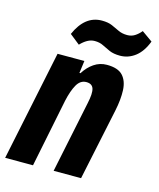

<svg xmlns="http://www.w3.org/2000/svg" viewBox="-140 -819 744 899"><g transform="rotate(15 231.5 -370.0)"><path d="M-29 0 82 -534H212L204 -474H209Q229 -506 257 -525Q285 -544 319 -544Q373 -544 396.5 -518.5Q420 -493 422 -448.5Q424 -404 412 -347L339 0H206L278 -347Q289 -397 282 -419Q275 -441 247 -441Q218 -441 201 -411Q184 -381 173 -331L106 0ZM366 -601Q335 -601 314.5 -610Q294 -619 276.5 -628Q259 -637 235 -637Q217 -637 200 -627.5Q183 -618 167 -601L118 -640Q161 -738 243 -738Q273 -738 292.5 -729.5Q312 -721 330.5 -712Q349 -703 374 -703Q394 -703 410 -713Q426 -723 440 -740L492 -703Q472 -651 439 -626Q406 -601 366 -601Z"/></g></svg>

Font: Mona Sans Condensed
Style: Bold Italic
Weight: 700
Width: 3
Italic angle: -11.7°
Designer: Deni Anggara
Foundry: GitHub
Version: Version 1.001; ttfautohint (v1.8.4.7-5d5b);gftools[0.9.31]